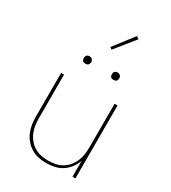

<svg xmlns="http://www.w3.org/2000/svg" viewBox="-227 -1064 1054 1185"><g transform="rotate(30 300.0 -471.5)"><path d="M297 8Q269 8 241.5 2.5Q214 -3 190 -17.5Q166 -32 147.5 -53.5Q129 -75 118 -101Q107 -127 103 -154.5Q99 -182 99 -210V-520H120V-210Q120 -185 123.5 -159.5Q127 -134 137 -110.5Q147 -87 163.5 -67Q180 -47 202 -34Q224 -21 249.5 -16Q275 -11 300 -11Q325 -11 350.5 -16Q376 -21 398 -34Q420 -47 436.5 -67Q453 -87 463 -110.5Q473 -134 476.5 -159.5Q480 -185 480 -210V-520H501V0H480V-113Q470 -85 452 -61Q434 -37 409.5 -21Q385 -5 355.5 1.5Q326 8 297 8ZM400 -644Q395 -644 389.5 -645.5Q384 -647 380.5 -650.5Q377 -654 375.5 -659.5Q374 -665 374 -670Q374 -675 375.5 -680.5Q377 -686 380.5 -689.5Q384 -693 389.5 -695Q395 -697 400 -697Q405 -697 410.5 -695Q416 -693 419.5 -689.5Q423 -686 425 -680.5Q427 -675 427 -670Q427 -665 425 -659.5Q423 -654 419.5 -650.5Q416 -647 410.5 -645.5Q405 -644 400 -644ZM200 -644Q195 -644 189.5 -645.5Q184 -647 180.5 -650.5Q177 -654 175.5 -659.5Q174 -665 174 -670Q174 -675 175.5 -680.5Q177 -686 180.5 -689.5Q184 -693 189.5 -695Q195 -697 200 -697Q205 -697 210.5 -695Q216 -693 219.5 -689.5Q223 -686 225 -680.5Q227 -675 227 -670Q227 -665 225 -659.5Q223 -654 219.5 -650.5Q216 -647 210.5 -645.5Q205 -644 200 -644ZM297 -800 282 -810 391 -951 409 -939Z"/></g></svg>

Font: Zed Sans Thin Extended
Style: Regular
Weight: 100
Width: 7
Designer: Belleve Invis
Foundry: Belleve Invis
Version: Version 1.0.0; ttfautohint (v1.8.4)